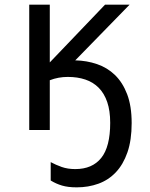

<svg xmlns="http://www.w3.org/2000/svg" viewBox="-20 -556 640 821"><path d="M301.8 -297.9Q350.6 -296.9 394.5 -282Q438.5 -267.1 471.4 -235.4Q504.4 -203.6 523.7 -153.1Q543 -102.5 543 -29.8Q543 43.5 524.9 95.5Q506.8 147.5 475.3 180.7Q443.8 213.9 400.9 229.5Q357.9 245.1 308.1 245.1Q271 245.1 245.4 237.5Q219.7 230 196.8 215.8V137.2Q218.3 148.9 243.9 158Q269.5 167 301.8 167Q374.5 167 412.8 119.4Q451.2 71.8 451.2 -30.8Q451.2 -82.5 438.5 -119.6Q425.8 -156.7 402.1 -180.7Q378.4 -204.6 345 -215.8Q311.5 -227.1 270 -227.1Q229.5 -227.1 192.9 -212.9V0H105V-536.1H192.9V-289.1L429.2 -536.1H534.2Z"/></svg>

Font: Noto Mono
Style: Regular
Weight: 400
Designer: Monotype Design Team
Foundry: Monotype Imaging Inc.
Version: Version 1.00